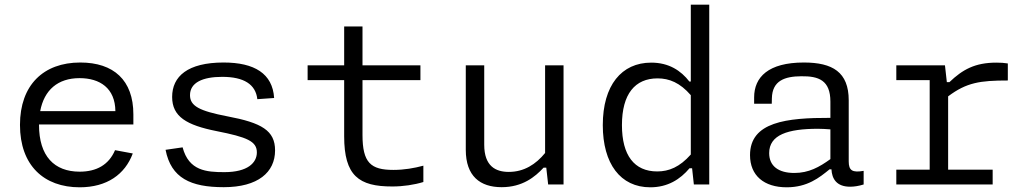

<svg xmlns="http://www.w3.org/2000/svg" viewBox="-20 -785 4380 817"><path d="M65 -253.5C65 -81 167 12 319 12C435 12 512 -43 545 -132L469.5 -146C443 -83.5 390.5 -54.5 319 -54.5C211 -54.5 146 -120.5 146 -253.5V-255.5H547.5V-298.5C547.5 -444 463.5 -519 321.5 -519C165 -519 65 -423 65 -253.5ZM151 -312C168 -402.5 226.5 -452.5 318.5 -452.5C405 -452.5 470 -410 471 -312Z M931.5 -519C778.5 -519 712.5 -460 712.5 -372.5C712.5 -288.5 774 -252.5 902 -227C1031 -201.5 1073 -184 1073 -136.5C1073 -92 1033.5 -52.5 935 -52.5C858.5 -52.5 783.5 -58 757 -158L684.5 -147.5C708 -27 791.5 11.5 932 11.5C1078 11.5 1150.5 -52 1150.5 -145C1150.5 -229.5 1093.5 -262.5 947.5 -290C828 -313 788.5 -334 788.5 -380C788.5 -433.5 842 -458 925.5 -458C1018 -458 1068 -426 1075 -363L1146.5 -368C1140 -472 1062.5 -519 931.5 -519Z M1650 8.5C1695 8.5 1742.5 1.5 1781.5 -10.5V-80C1742.5 -69.5 1700 -62 1654 -62C1557.5 -62 1522.5 -92.5 1522.5 -211V-444H1769V-507H1522.5V-672.5H1444.5V-507H1289V-444H1444.5V-205C1444.5 -37.5 1506.5 9 1650 8.5Z M1962 -507V-147.5C1962 -35.5 2023 11.5 2114.5 11.5C2203.5 11.5 2257 -32.5 2293 -71.5H2304.5L2312.5 0H2378V-507H2299.5V-134C2260 -85.5 2209.5 -53.5 2145 -53.5C2089.5 -53.5 2040.5 -77.5 2040.5 -169V-507Z M2545 -252.5C2545 -88.5 2620 12 2747 12C2821.5 12 2874.5 -22 2914 -69H2925L2932.5 0H2998V-765H2919.5V-438H2913.5C2877.5 -484.5 2826.5 -518.5 2751 -518.5C2625 -518.5 2545 -422 2545 -252.5ZM2626.5 -252.5C2626.5 -385.5 2682.5 -451.5 2778 -451.5C2828 -451.5 2873.5 -433 2919.5 -380V-127.5C2872 -74 2826.5 -55.5 2776.5 -55.5C2679 -55.5 2626.5 -124 2626.5 -252.5Z M3400.5 -519C3249.5 -519 3189 -457 3189 -370.5V-343.5H3264L3264.5 -366.5C3266 -442.5 3320 -460 3389.5 -460.5C3463.5 -461.5 3513.5 -443.5 3513.5 -352.5V-283.5C3327 -284 3171.5 -266.5 3171.5 -125C3171.5 -37.5 3231.5 12 3327.5 12C3415.5 12 3466.5 -29 3510 -64.5H3518C3520 -24.5 3539.5 9.5 3597.5 9.5C3614.5 9.5 3634 6.5 3655 0V-58C3607 -49.5 3591.5 -59.5 3591.5 -98V-358C3591.5 -478.5 3522.5 -519 3400.5 -519ZM3253 -133.5C3253 -211.5 3332.5 -237 3460.5 -237C3476 -237 3494.5 -236 3513.5 -234.5V-108C3466.5 -74 3421.5 -49 3360 -49C3293 -49 3253 -78 3253 -133.5Z M4001 -507H3794V-444H3936V-63H3794V0H4204V-63H4014.5V-375C4093 -434 4150.5 -442.5 4268.5 -442.5V-515C4253.5 -517.5 4238 -518.5 4220 -518.5C4128.5 -518.5 4076 -489 4020 -435.5H4009Z"/></svg>

Font: Monaspace Neon Light
Style: Regular
Weight: 300
Designer: Riley Cran & the Lettermatic Team
Foundry: Lettermatic
Version: Version 1.200 (Monaspace Neon)